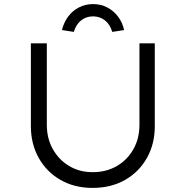

<svg xmlns="http://www.w3.org/2000/svg" viewBox="-20 -912 909 939"><path d="M433 7Q344 7 276 -32Q208 -71 169.5 -139.5Q131 -208 131 -295V-700H209V-301Q209 -235 238.5 -182.5Q268 -130 318.5 -100Q369 -70 433 -70Q500 -70 551.5 -100Q603 -130 632.5 -182.5Q662 -235 662 -301V-700H737V-294Q737 -208 698.5 -139.5Q660 -71 591.5 -32Q523 7 433 7ZM341 -756 283 -765Q292 -802 313 -830.5Q334 -859 365.5 -875.5Q397 -892 435 -892Q474 -892 505 -875.5Q536 -859 557.5 -830.5Q579 -802 587 -765L529 -756Q518 -793 493 -812.5Q468 -832 435 -832Q402 -832 377 -812.5Q352 -793 341 -756Z"/></svg>

Font: Lexend Exa Light
Style: Regular
Weight: 300
Designer: Bonnie Shaver-Troup, Thomas Jockin
Foundry: Lexend
Version: Version 1.007